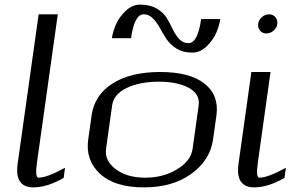

<svg xmlns="http://www.w3.org/2000/svg" viewBox="-20 -812 1288 832"><path d="M230.5 -750 140.6 -110.4Q130.9 -42 146.5 -42Q183.6 -42 261.7 -85Q261.7 -85 255.9 -41Q183.6 0 125 0Q42 0 56.6 -103.5L147.5 -750Z M814.5 -167 840.8 -354.5Q847.7 -404.3 798.3 -431.2Q749 -458 668 -458Q586.9 -458 529.8 -431.2Q472.7 -404.3 465.8 -354.5L439.5 -167Q432.6 -115.2 481.9 -78.6Q531.2 -42 609.4 -42Q687.5 -42 747.6 -78.6Q807.6 -115.2 814.5 -167ZM903.3 -208Q890.6 -118.2 809.6 -59.1Q728.5 0 603.5 0Q476.6 0 413.1 -59.1Q349.6 -118.2 362.3 -208L377 -312.5Q389.6 -400.4 467.8 -450.2Q545.9 -500 673.8 -500Q802.7 -500 866.2 -449.7Q929.7 -399.4 918 -312.5ZM934.6 -729.5Q930.7 -702.1 917.5 -670.9Q904.3 -639.6 876 -611.8Q847.7 -584 812.5 -584Q773.4 -584 745.6 -601.1Q717.8 -618.2 701.7 -642.6Q685.5 -667 672.4 -691.4Q659.2 -715.8 642.1 -732.9Q625 -750 602.5 -750Q562.5 -750 547.9 -646.5H464.8Q468.8 -673.8 481.9 -705.1Q495.1 -736.3 523.9 -764.2Q552.7 -792 587.9 -792Q629.9 -792 659.2 -774.9Q688.5 -757.8 703.1 -732.9Q717.8 -708 729.5 -683.6Q741.2 -659.2 757.3 -642.1Q773.4 -625 796.9 -625Q836.9 -625 851.6 -729.5Z M1145.5 -750Q1163.1 -750 1173.3 -737.8Q1183.6 -725.6 1181.6 -708Q1179.7 -691.4 1165.5 -679.2Q1151.4 -667 1133.8 -667Q1117.2 -667 1106.9 -679.2Q1096.7 -691.4 1098.6 -708Q1100.6 -725.6 1114.7 -737.8Q1128.9 -750 1145.5 -750ZM1152.3 -500 1097.7 -110.4Q1087.9 -42 1103.5 -42Q1140.6 -42 1218.8 -85L1212.9 -41Q1140.6 0 1082 0Q999 0 1013.7 -103.5L1069.3 -500Z"/></svg>

Font: okolaks
Style: RegularItalic
Weight: 500
Italic angle: -8°
Version: Version 000.6.0